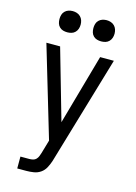

<svg xmlns="http://www.w3.org/2000/svg" viewBox="-139 -1021 777 1094"><g transform="rotate(15 250.0 -474.0)"><path d="M76 0V-70H129Q139 -70 150 -72.5Q161 -75 168.5 -83Q176 -91 180 -101Q184 -111 187 -121L210 -200L51 -735H132L251 -320L368 -735H449L262 -102Q261 -99 260.5 -97Q260 -95 259 -92Q252 -71 241.5 -51.5Q231 -32 213 -19.5Q195 -7 173 -3.5Q151 0 129 0ZM350 -823Q337 -823 325 -826.5Q313 -830 304 -839Q295 -848 291.5 -860Q288 -872 288 -885Q288 -898 291.5 -910Q295 -922 304 -931Q313 -940 325 -944Q337 -948 350 -948Q363 -948 375 -944Q387 -940 396 -931Q405 -922 409 -910Q413 -898 413 -885Q413 -872 409 -860Q405 -848 396 -839Q387 -830 375 -826.5Q363 -823 350 -823ZM150 -823Q137 -823 125 -826.5Q113 -830 104 -839Q95 -848 91.5 -860Q88 -872 88 -885Q88 -898 91.5 -910Q95 -922 104 -931Q113 -940 125 -944Q137 -948 150 -948Q163 -948 175 -944Q187 -940 196 -931Q205 -922 209 -910Q213 -898 213 -885Q213 -872 209 -860Q205 -848 196 -839Q187 -830 175 -826.5Q163 -823 150 -823Z"/></g></svg>

Font: Iosevka Algr
Style: Regular
Weight: 400
Monospace: yes
Designer: Belleve Invis
Foundry: Belleve Invis
Version: Version 26.0.2; ttfautohint (v1.8.3)